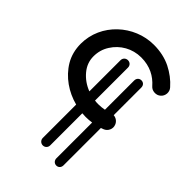

<svg xmlns="http://www.w3.org/2000/svg" viewBox="-273 -830 1195 1195"><g transform="rotate(45 324.5 -232.5)"><path d="M307.6 -530.8C289.6 -530.8 274.9 -517.1 274.9 -498V-223.6C235.4 -238.8 203.1 -261.7 177.2 -292.5C151.4 -323.2 138.7 -357.4 138.7 -396C138.7 -433.6 148.4 -468.3 168.5 -499.5C207.5 -561.5 275.9 -601.6 354 -601.6C431.6 -601.6 487.8 -570.3 528.8 -523.4C538.6 -512.2 551.3 -505.9 566.9 -504.9C582.5 -503.9 596.2 -508.3 607.4 -518.1C618.7 -527.8 625 -540.5 626.5 -556.2C627.4 -571.8 623 -585.4 612.8 -596.7C583 -630.9 546.4 -658.7 502.9 -680.7C459 -702.1 409.2 -712.9 354 -712.9C181.2 -712.9 27.3 -573.2 27.3 -396C27.3 -345.7 39.1 -300.8 62 -261.7C108.4 -183.6 187.5 -130.4 274.9 -107.4V186.5C274.9 204.6 289.6 219.2 307.6 219.2C326.7 219.2 340.3 204.6 340.3 186.5V-96.2C350.6 -95.2 360.8 -94.7 371.1 -94.7C389.2 -94.7 406.7 -96.2 424.3 -98.6V215.8C424.3 233.9 437.5 248.5 455.6 248.5C474.6 248.5 486.8 233.9 486.8 215.8V-113.3L502.9 -119.1C517.1 -124.5 527.8 -134.3 534.2 -148.4C540.5 -162.6 540.5 -176.3 535.2 -190.4C527.3 -211.4 507.8 -224.6 486.8 -226.1V-468.8C486.8 -487.8 474.6 -501.5 455.6 -501.5C437.5 -501.5 424.3 -487.8 424.3 -468.8V-211.4C406.7 -208 389.2 -206.1 371.1 -206.1C360.8 -206.1 350.6 -206.5 340.3 -208V-498C340.3 -517.1 326.7 -530.8 307.6 -530.8Z"/></g></svg>

Font: Mikhak SemiBold
Style: Regular
Weight: 600
Designer: Amin Abedi
Version: Version 3.2